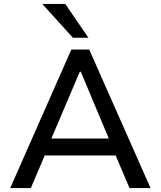

<svg xmlns="http://www.w3.org/2000/svg" viewBox="-20 -957 817 977"><path d="M32 0 343 -705H434L746 0H639L554 -200L602 -166H175L222 -200L137 0ZM386 -592 232 -230 208 -252H569L543 -230L391 -592ZM351 -765 195 -937H312L430 -765Z"/></svg>

Font: Nunito Sans 7pt Medium
Style: Regular
Weight: 500
Designer: Vernon Adams
Foundry: Vernon Adams
Version: Version 3.101;gftools[0.9.27]